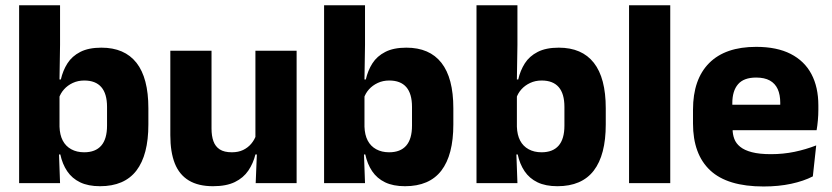

<svg xmlns="http://www.w3.org/2000/svg" viewBox="-20 -680 3090 713"><path d="M351.5 11.5Q307.5 11.5 277.5 -3Q247.5 -17.5 229.5 -44.2Q211.5 -71 204 -106.5H164.5L201 -209.5Q202 -179 213 -158Q224 -137 244.5 -125.8Q265 -114.5 292.5 -114.5Q334.5 -114.5 356 -139.2Q377.5 -164 377.5 -213.5V-283Q377.5 -332 356.2 -356.5Q335 -381 293 -381Q269.5 -381 250.2 -372Q231 -363 217.8 -348.2Q204.5 -333.5 198.5 -314.5L164 -385H206Q213.5 -418 230.5 -444.8Q247.5 -471.5 278.2 -487.2Q309 -503 356.5 -503Q442.5 -503 486.8 -446.8Q531 -390.5 531 -278V-218Q531 -104.5 486.5 -46.5Q442 11.5 351.5 11.5ZM203 0H51V-660.5H203V-513.5L200.5 -356L201 -342.5V-154L198.5 -124.5Z M612.5 -491.5H765.5V-202.5Q765.5 -175.5 772.5 -155.8Q779.5 -136 796 -125.2Q812.5 -114.5 841 -114.5Q865 -114.5 882.8 -123Q900.5 -131.5 912.8 -146Q925 -160.5 931 -178L954.5 -106.5H928.5Q920.5 -73.5 902.2 -46.5Q884 -19.5 852.2 -4Q820.5 11.5 771 11.5Q716.5 11.5 681.2 -9.8Q646 -31 629.2 -73Q612.5 -115 612.5 -178ZM928.5 -491.5H1081.5V0H929.5L934.5 -123L928.5 -137Z M1484 11.5Q1440 11.5 1410 -3Q1380 -17.5 1362 -44.2Q1344 -71 1336.5 -106.5H1297L1333.5 -209.5Q1334.5 -179 1345.5 -158Q1356.5 -137 1377 -125.8Q1397.5 -114.5 1425 -114.5Q1467 -114.5 1488.5 -139.2Q1510 -164 1510 -213.5V-283Q1510 -332 1488.8 -356.5Q1467.5 -381 1425.5 -381Q1402 -381 1382.8 -372Q1363.5 -363 1350.2 -348.2Q1337 -333.5 1331 -314.5L1296.5 -385H1338.5Q1346 -418 1363 -444.8Q1380 -471.5 1410.8 -487.2Q1441.5 -503 1489 -503Q1575 -503 1619.2 -446.8Q1663.5 -390.5 1663.5 -278V-218Q1663.5 -104.5 1619 -46.5Q1574.5 11.5 1484 11.5ZM1335.5 0H1183.5V-660.5H1335.5V-513.5L1333 -356L1333.5 -342.5V-154L1331 -124.5Z M2050 11.5Q2006 11.5 1976 -3Q1946 -17.5 1928 -44.2Q1910 -71 1902.5 -106.5H1863L1899.5 -209.5Q1900.5 -179 1911.5 -158Q1922.5 -137 1943 -125.8Q1963.5 -114.5 1991 -114.5Q2033 -114.5 2054.5 -139.2Q2076 -164 2076 -213.5V-283Q2076 -332 2054.8 -356.5Q2033.5 -381 1991.5 -381Q1968 -381 1948.8 -372Q1929.5 -363 1916.2 -348.2Q1903 -333.5 1897 -314.5L1862.5 -385H1904.5Q1912 -418 1929 -444.8Q1946 -471.5 1976.8 -487.2Q2007.5 -503 2055 -503Q2141 -503 2185.2 -446.8Q2229.5 -390.5 2229.5 -278V-218Q2229.5 -104.5 2185 -46.5Q2140.5 11.5 2050 11.5ZM1901.5 0H1749.5V-660.5H1901.5V-513.5L1899 -356L1899.5 -342.5V-154L1897 -124.5Z M2469 0H2316V-660.5H2469Z M2815.5 12.5Q2681.5 12.5 2617.5 -47.2Q2553.5 -107 2553.5 -221.5V-272.5Q2553.5 -385.5 2613.5 -445.8Q2673.5 -506 2788 -506Q2865 -506 2916.2 -479.8Q2967.5 -453.5 2993.2 -405Q3019 -356.5 3019 -288.5V-272Q3019 -253 3017.2 -233.2Q3015.5 -213.5 3012.5 -196.5H2874.5Q2876.5 -225.5 2877 -251.2Q2877.5 -277 2877.5 -298Q2877.5 -328.5 2868 -349.2Q2858.5 -370 2838.8 -381Q2819 -392 2788 -392Q2742 -392 2720.8 -367.2Q2699.5 -342.5 2699.5 -297V-252L2700.5 -235.5V-200.5Q2700.5 -181.5 2706.8 -164.5Q2713 -147.5 2728.8 -134.8Q2744.5 -122 2772.2 -114.8Q2800 -107.5 2843 -107.5Q2888.5 -107.5 2930.5 -116.2Q2972.5 -125 3011 -140L2998.5 -25Q2964.5 -7.5 2918 2.5Q2871.5 12.5 2815.5 12.5ZM2981.5 -196.5H2634.5V-291H2981.5Z"/></svg>

Font: Anek Devanagari Medium
Style: Bold
Weight: 700
Version: Version 1.003